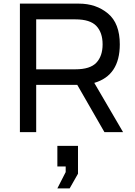

<svg xmlns="http://www.w3.org/2000/svg" viewBox="-20 -730 745 1061"><path d="M407 -261H180V0H90V-710H416Q511 -710 576.5 -655.5Q642 -601 642 -485Q642 -313 501 -272L660 0H557ZM180 -347H397Q478 -347 512.5 -383.5Q547 -420 547 -485Q547 -550 512.5 -586.5Q478 -623 397 -623H180ZM297 76H411V230L365 311H297L343 221V190H297Z"/></svg>

Font: Violet Sans
Style: Regular
Weight: 400
Designer: Calvin Waterman
Foundry: Violet Office
Version: Version 1.013